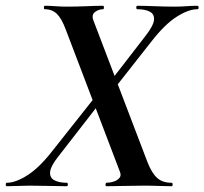

<svg xmlns="http://www.w3.org/2000/svg" viewBox="-56 -645 708 665"><path d="M313 0Q309 0 309.5 -6Q310 -12 313 -12Q325 -12 337.5 -16Q350 -20 357.5 -28.5Q365 -37 359 -51L172 -542Q158 -580 141.5 -596.5Q125 -613 99 -613Q96 -613 96 -619Q96 -625 99 -625Q117 -625 136.5 -623.5Q156 -622 173 -622Q209 -622 244 -623.5Q279 -625 301 -625Q304 -625 304 -619Q304 -613 301 -613Q285 -613 272.5 -603Q260 -593 268 -573L455 -83Q470 -45 488.5 -28.5Q507 -12 538 -12Q542 -12 542 -6Q542 0 538 0Q518 0 494.5 -1Q471 -2 444 -2Q411 -2 373 -1Q335 0 313 0ZM-32 0Q-36 0 -36 -6Q-36 -12 -32 -12Q-2 -12 39 -38Q80 -64 126 -123L274 -310L292 -291L146 -103Q119 -69 117.5 -49Q116 -29 132.5 -20.5Q149 -12 175 -12Q179 -12 179 -6Q179 0 175 0Q153 0 116 -1Q79 -2 46 -2Q26 -2 6.5 -1Q-13 0 -32 0ZM322 -315 303 -333 449 -522Q476 -557 477.5 -576.5Q479 -596 463 -604.5Q447 -613 420 -613Q416 -613 416 -619Q416 -625 420 -625Q442 -625 479 -623.5Q516 -622 550 -622Q570 -622 589 -623.5Q608 -625 627 -625Q632 -625 632 -619Q632 -613 627 -613Q597 -613 556 -587Q515 -561 469 -502Z"/></svg>

Font: Cormorant Garamond Light
Style: Italic
Weight: 300
Italic angle: -10°
Designer: Christian Thalmann (Catharsis Fonts)
Foundry: Catharsis Fonts
Version: Version 4.001